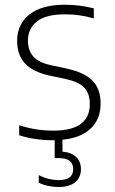

<svg xmlns="http://www.w3.org/2000/svg" viewBox="-20 -568 473 790"><path d="M237 7V56Q273.5 59 293.2 77.8Q313 96.5 313 128.5Q313 162.5 289 182Q265 201.5 222 201.5Q200 201.5 177.5 196.8Q155 192 139.5 183.5V152.5Q178.5 173 222.5 173Q281 173 281 128Q281 104.5 266 93.5Q251 82.5 221.5 82.5H205V9H198Q122.5 9 59 -11.5V-52.5Q98 -40.5 131 -35.5Q164 -30.5 199 -30.5Q275.5 -30.5 312.5 -58.2Q349.5 -86 349.5 -139Q349.5 -183.5 326.8 -207.2Q304 -231 250.5 -243L184 -257Q113 -273 81.8 -308Q50.5 -343 50.5 -400Q50.5 -443.5 72 -477Q93.5 -510.5 137.5 -529.5Q181.5 -548.5 246 -548.5Q308.5 -548.5 366 -533.5V-492.5Q333 -501.5 305.5 -505.2Q278 -509 246.5 -509Q168.5 -509 131.8 -479.5Q95 -450 95 -401.5Q95 -360.5 117 -335.5Q139 -310.5 190.5 -299.5L256.5 -285.5Q331 -268.5 362.5 -234.2Q394 -200 394 -142Q394 -78.5 354 -39.8Q314 -1 237 7Z"/></svg>

Font: Encode Sans ExtraLight
Style: Regular
Weight: 275
Designer: Multiple Designers
Foundry: Impallari Type
Version: Version 2.000